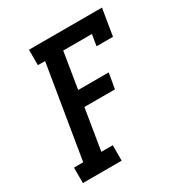

<svg xmlns="http://www.w3.org/2000/svg" viewBox="-171 -863 942 991"><g transform="rotate(-30 300.0 -367.5)"><path d="M38 0V-92H93L184 -643H141V-735H576L550 -576H452L463 -643H292L257 -428H439L423 -336H241L201 -92H269V0Z"/></g></svg>

Font: Iosevka Etoile Semibold
Style: Italic
Weight: 600
Italic angle: -9°
Designer: Belleve Invis
Foundry: Belleve Invis
Version: Version 22.1.2; ttfautohint (v1.8.4)